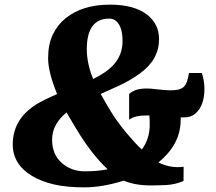

<svg xmlns="http://www.w3.org/2000/svg" viewBox="-20 -786 925 824"><path d="M510.7 -10.7Q419.4 18.1 342.3 18.1Q265.1 18.1 210.9 5.4Q156.7 -7.3 117.2 -31.2Q34.7 -81.1 34.7 -166Q34.7 -283.2 152.3 -347.7Q187 -366.2 225.1 -382.3Q186.5 -476.6 186.5 -536.1Q186.5 -595.7 206.5 -637.5Q226.6 -679.2 261.7 -708Q334.5 -766.1 451.7 -766.1Q556.2 -766.1 611.8 -722.7Q662.6 -682.6 662.6 -617.7Q662.6 -531.2 583 -472.7Q540 -440.9 491.2 -418.5L412.1 -382.8Q457.5 -301.3 481.9 -268.1Q506.3 -234.9 523.9 -213.9L562.5 -170.4Q566.4 -165.5 573.2 -159.2L588.9 -144.5Q622.6 -190.4 622.6 -250Q622.6 -272 621.1 -290.5H609.9Q556.6 -290.5 534.2 -272V-382.3Q558.1 -406.2 609.9 -406.2Q627.4 -406.2 648.4 -403.3Q688.5 -398.4 710.4 -398.4Q732.4 -398.4 745.8 -401.6Q759.3 -404.8 768.6 -413.1Q784.2 -427.7 791 -472.7H846.2Q857.4 -438 857.4 -404.1Q857.4 -370.1 848.1 -343.5Q838.9 -316.9 819.6 -299.6Q800.3 -282.2 771 -282.2H755.4V-271.5Q755.4 -166.5 659.7 -88.9Q711.4 -63 768.1 -70.3L767.6 -9.3Q731 6.3 692.9 8.1Q654.8 9.8 627 9.8Q560.1 9.8 510.7 -10.7ZM448.7 -706.1Q352.5 -706.1 352.5 -574.7Q352.5 -513.7 379.9 -446.8Q440.4 -476.6 469.7 -510.7Q505.9 -552.2 505.9 -609.9Q505.9 -673.8 476.6 -697.3Q465.3 -706.1 448.7 -706.1ZM265.6 -303.2Q203.6 -252.9 203.6 -186.5Q203.6 -123 245.1 -86.9Q285.6 -50.8 343.3 -50.8Q400.9 -50.8 441.9 -59.6Q371.1 -125.5 304.7 -237.3Z"/></svg>

Font: Merriweather
Style: Heavy Italic
Weight: 900
Italic angle: -7°
Designer: Eben Sorkin
Foundry: Eben Sorkin
Version: Version 1.001